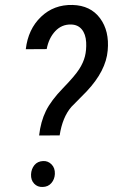

<svg xmlns="http://www.w3.org/2000/svg" viewBox="-20 -741 454 767"><path d="M136.2 -199.7Q142.6 -255.4 163.3 -297.6Q184.1 -339.8 231.7 -388.9Q279.3 -438 296.1 -464.4Q313 -490.7 319.3 -515.9Q325.7 -541 324.2 -572.3Q322.3 -605 306.6 -623.8Q291 -642.6 263.7 -643.1Q226.6 -644 200.7 -616.5Q174.8 -588.9 166.5 -544.9L83 -544.4Q92.3 -624.5 143.8 -673.8Q195.3 -723.1 270 -721.2Q341.8 -719.2 379.6 -668.2Q417.5 -617.2 410.2 -539.1Q403.3 -458 326.2 -376L265.1 -314Q229.5 -272.9 218.3 -200.2ZM104 -44.4Q105 -65.9 117.4 -81.3Q129.9 -96.7 152.3 -97.7Q171.9 -98.6 186 -84.2Q200.2 -69.8 199.2 -45.9Q198.2 -24.9 185.3 -9.8Q172.4 5.4 150.4 5.9Q129.9 6.8 116.5 -7.3Q103 -21.5 104 -44.4Z"/></svg>

Font: TypoPRO Roboto
Style: Italic
Weight: 400
Italic angle: -12°
Designer: Google
Version: Version 2.136; 2016